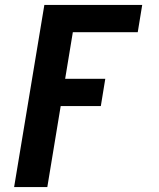

<svg xmlns="http://www.w3.org/2000/svg" viewBox="-20 -550 640 775"><path d="M37 205 159 -530H554L536 -420H274L243 -232H405L387 -122H225L171 205Z"/></svg>

Font: Iosevka Curly Slab XBdExObl
Style: Regular
Weight: 800
Width: 7
Italic angle: -9°
Monospace: yes
Designer: Belleve Invis
Foundry: Belleve Invis
Version: Version 11.1.0; ttfautohint (v1.8.3)